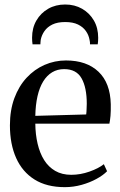

<svg xmlns="http://www.w3.org/2000/svg" viewBox="-20 -800 522 832"><path d="M261 11Q182.5 11 129.8 -22Q77 -55 50 -115.2Q23 -175.5 23 -256.5Q23 -322.5 42.2 -374.5Q61.5 -426.5 95.2 -463Q129 -499.5 173 -518.8Q217 -538 266 -538Q355.5 -538 406.8 -489.2Q458 -440.5 460 -348.5Q460.5 -318 458.8 -298Q457 -278 454 -264H133Q133.5 -217.5 143 -177Q152.5 -136.5 171.2 -106.5Q190 -76.5 219.2 -59.5Q248.5 -42.5 289 -42.5Q328.5 -42.5 368 -56.5Q407.5 -70.5 430 -88.5L444 -58Q427 -40.5 398.2 -24.8Q369.5 -9 333.8 1Q298 11 261 11ZM133 -298 353.5 -304Q355 -315.5 355.2 -327.5Q355.5 -339.5 356 -350.5Q356 -420.5 333.5 -460.5Q311 -500.5 258 -500.5Q229 -500.5 206 -486.8Q183 -473 167 -446.8Q151 -420.5 142.5 -383Q134 -345.5 133 -298ZM262.5 -780.5Q303.5 -780.5 335.8 -762Q368 -743.5 386.8 -711.2Q405.5 -679 405.5 -636Q405.5 -628.5 405 -621.8Q404.5 -615 403.5 -608H370Q370 -612 369.8 -617.2Q369.5 -622.5 368 -627.5Q364.5 -648 352.2 -665.5Q340 -683 318 -693.8Q296 -704.5 262.5 -704.5Q229 -704.5 207 -693.8Q185 -683 172.8 -665.5Q160.5 -648 156.5 -627.5Q156 -622.5 155.5 -617.2Q155 -612 155 -608H121Q120 -615 119.5 -621.8Q119 -628.5 119 -636.5Q119 -679 137.8 -711.2Q156.5 -743.5 188.8 -762Q221 -780.5 262.5 -780.5Z"/></svg>

Font: Merriweather 96pt
Style: Regular
Weight: 400
Version: Version 2.100